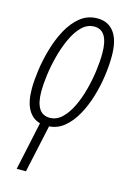

<svg xmlns="http://www.w3.org/2000/svg" viewBox="-119 -600 617 901"><g transform="rotate(15 189.5 -150.0)"><path d="M55.7 240.2 106 5.4Q68.8 -4.4 47.9 -40.8Q26.9 -77.1 26.9 -142.6Q26.9 -180.7 33.9 -231.9Q41 -283.2 56.4 -336.9Q71.8 -390.6 96.7 -436.8Q121.6 -482.9 157.2 -511.5Q192.9 -540 240.7 -540Q292 -540 321 -501.7Q350.1 -463.4 350.1 -385.7Q350.1 -339.4 342.5 -286.9Q335 -234.4 319.3 -183.3Q303.7 -132.3 279.8 -89.8Q255.9 -47.4 223.6 -20.8Q191.4 5.9 150.9 8.3L100.6 240.2ZM142.6 -31.2Q175.3 -31.2 201.2 -55.4Q227.1 -79.6 246.3 -119.1Q265.6 -158.7 278.3 -206.1Q291 -253.4 297.4 -300.8Q303.7 -348.1 303.7 -386.7Q303.7 -499 235.8 -499Q201.7 -499 175.3 -472.9Q148.9 -446.8 129.6 -404.8Q110.4 -362.8 97.7 -314.5Q85 -266.1 79.1 -220.5Q73.2 -174.8 73.2 -142.6Q73.2 -31.2 142.6 -31.2Z"/></g></svg>

Font: Open Sans Condensed Light
Style: Italic
Weight: 300
Width: 3
Italic angle: -12°
Designer: Monotype Design Team
Foundry: Monotype Imaging Inc.
Version: Version 3.000; ttfautohint (v1.8.4)